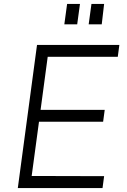

<svg xmlns="http://www.w3.org/2000/svg" viewBox="-20 -950 642 970"><path d="M384 -930H319L305 -827H370ZM506 -930H442L428 -827H494ZM70 0H498L506 -60L140 -61L177 -335H501L509 -395H185L221 -663H575L583 -723H167Z"/></svg>

Font: United Sans ExtraLight
Style: Italic
Weight: 200
Italic angle: -8°
Designer: Pablo Impallari, Rodrigo Fuenzalida (Modified by Dan O. Williams)
Version: Version 1.000;PS 001.000;hotconv 1.0.88;makeotf.lib2.5.64775